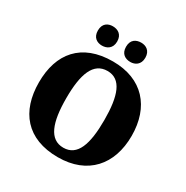

<svg xmlns="http://www.w3.org/2000/svg" viewBox="-207 -1097 1233 1276"><g transform="rotate(30 410.0 -458.5)"><path d="M294 -779C331 -779 369 -799 369 -853C369 -908 331 -927 294 -927C257 -927 221 -908 221 -853C221 -799 257 -779 294 -779ZM512 -779C547 -779 585 -799 585 -853C585 -908 547 -927 512 -927C473 -927 437 -908 437 -853C437 -799 473 -779 512 -779ZM411 10C639 10 766 -137 766 -358C766 -580 639 -725 412 -725C171 -725 54 -580 54 -359C54 -137 171 10 411 10ZM411 -63C304 -63 264 -172 264 -358C264 -544 304 -652 412 -652C518 -652 556 -544 556 -358C556 -172 518 -63 411 -63Z"/></g></svg>

Font: UArctic Serif Black
Style: Regular
Weight: 900
Designer: Customization by Puisto advertising & original work Monotype Design Team
Foundry: Monotype Imaging Inc.
Version: Version 2.004